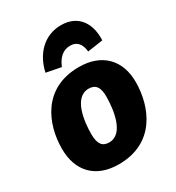

<svg xmlns="http://www.w3.org/2000/svg" viewBox="-193 -914 959 1049"><g transform="rotate(-30 286.5 -389.5)"><path d="M243 -597C262 -644 293 -676 340 -676C384 -676 406 -646 410 -599L507 -613C513 -711 466 -798 353 -798C241 -798 171 -714 150 -615ZM248 19C477 19 551 -170 552 -323C553 -463 468 -551 323 -551C95 -551 20 -364 20 -210C20 -67 104 19 248 19ZM262 -111C219 -111 199 -137 199 -200C199 -275 215 -422 310 -422C353 -422 374 -396 373 -333C372 -258 356 -111 262 -111Z"/></g></svg>

Font: Fira Sans ExtraBold
Style: Italic
Weight: 800
Italic angle: -8°
Designer: bBox Type GmbH & Carrois Corporate GbR & Edenspiekermann AG
Foundry: bBox Type GmbH & Carrois Corporate GbR & Edenspiekermann AG
Version: Version 4.301;PS 004.301;hotconv 1.0.88;makeotf.lib2.5.64775